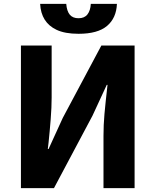

<svg xmlns="http://www.w3.org/2000/svg" viewBox="-20 -980 809 1000"><path d="M89 -743H249V-472Q249 -422 244 -358.5Q239 -295 233 -238Q231 -226 229 -204H233L307 -366L508 -743H681V0H519V-272Q519 -329 524 -385.5Q529 -442 540 -538H536L462 -378L261 0H89ZM274 -825Q194 -863 189 -960H325Q328 -922 343.5 -903.5Q359 -885 389 -885Q420 -885 435.5 -905Q451 -925 453 -960H589Q586 -886 537.5 -845Q489 -804 389 -804Q318 -804 274 -825Z"/></svg>

Font: Merged Yaku Han JP ExtraBold
Style: Regular
Weight: 800
Designer: Ryoko NISHIZUKA 西塚涼子 (kana, bopomofo & ideographs); Paul D. Hunt (Latin, Greek & Cyrillic); Sandoll Communications 산돌커뮤니
Foundry: Adobe
Version: Version 2.004